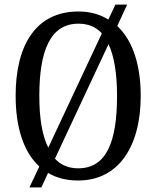

<svg xmlns="http://www.w3.org/2000/svg" viewBox="-20 -775 680 835"><path d="M151 -51 108 40H160L189 -23C226 -1 269 10 320 10C495 10 592 -137 592 -358C592 -493 557 -599 490 -662L533 -755H482L451 -690C414 -713 372 -725 321 -725C137 -725 48 -580 48 -359C48 -222 82 -114 151 -51ZM423 -630 190 -133C163 -186 151 -262 151 -358C151 -557 200 -672 321 -672C364 -672 397 -658 423 -630ZM320 -43C277 -43 244 -58 219 -85L452 -583C477 -529 489 -454 489 -358C489 -160 444 -43 320 -43Z"/></svg>

Font: Noto Serif Ethiopic Cn
Style: Regular
Weight: 400
Width: 3
Designer: Monotype Design Team
Foundry: Monotype Imaging Inc.
Version: Version 2.102